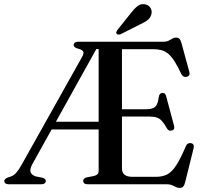

<svg xmlns="http://www.w3.org/2000/svg" viewBox="-20 -905 1001 943"><path d="M506.5 -700 497 -664H453L139.5 -100Q125 -74 130.2 -59.5Q135.5 -45 156 -38.5L187 -32.5Q195.5 -30 200.2 -26.2Q205 -22.5 205 -16Q205 -9 199.2 -4.5Q193.5 0 182.5 0H23Q12 0 6.5 -4.5Q1 -9 1 -16Q1 -25.5 17.5 -33L34.5 -38.5Q48.5 -44 60.5 -57.5Q72.5 -71 86 -95.5L384 -627Q393.5 -644 388.2 -652.5Q383 -661 365.5 -665.5Q353.5 -668.5 347.8 -673Q342 -677.5 342 -684Q342 -691.5 347.8 -695.8Q353.5 -700 365 -700ZM216.5 -307H491.5L494 -269H212ZM538 -368.5H698Q730 -368.5 742.8 -381Q755.5 -393.5 760 -429.5Q763 -447.5 777 -448.5Q791.5 -450.5 796 -432.5L835 -287Q839.5 -268 824.5 -264Q809.5 -259.5 800.5 -273.5Q787 -298 775.5 -310.5Q764 -323 750 -327.8Q736 -332.5 715 -332.5H538ZM464.5 -65.5V-700H783Q798 -700 808 -705.2Q818 -710.5 826.5 -715.5Q835 -720.5 845 -720.5Q855.5 -720.5 861.2 -714.5Q867 -708.5 871 -694.5L910 -551.5Q912.5 -542.5 909.5 -536.5Q906.5 -530.5 898.5 -528Q889.5 -525.5 882.2 -529Q875 -532.5 870.5 -541.5Q852 -581 836.5 -605Q821 -629 805.2 -641.8Q789.5 -654.5 771.5 -659Q753.5 -663.5 729 -663.5H579V-77.5Q579 -57 591.8 -46.8Q604.5 -36.5 631 -36.5H744.5Q776.5 -36.5 799.5 -47.5Q822.5 -58.5 844.2 -91.2Q866 -124 893.5 -188.5Q897.5 -197 903.5 -200Q909.5 -203 917 -202Q926 -201 929.8 -194.5Q933.5 -188 931 -177.5L889 -8.5Q885.5 5.5 879.2 11.8Q873 18 861.5 18Q852.5 18 844 13.5Q835.5 9 825 4.5Q814.5 0 799.5 0H410.5Q399.5 0 394 -4.5Q388.5 -9 388.5 -16Q388.5 -29.5 406 -34L440.5 -40.5Q452 -43 458.2 -49.2Q464.5 -55.5 464.5 -65.5ZM623 -841Q640.5 -863.5 656.5 -875.8Q672.5 -888 693 -883.5Q711 -880 719.2 -865.8Q727.5 -851.5 724 -837.5Q720.5 -819 706.2 -807.5Q692 -796 669.5 -786L572.5 -737Q567.5 -735 562 -735.2Q556.5 -735.5 553 -739Q549.5 -743 551.2 -747.8Q553 -752.5 556 -757Z"/></svg>

Font: Fraunces 36pt
Style: Regular
Weight: 400
Version: Version 1.000;[b76b70a41]